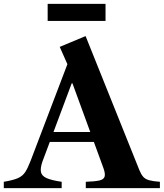

<svg xmlns="http://www.w3.org/2000/svg" viewBox="-40 -967 842 987"><path d="M-20.5 0V-32.5Q27.5 -40.5 52 -51.2Q76.5 -62 90 -83Q103.5 -104 118 -142L306.5 -637L267 -726L400 -781.5L676.5 -92.5Q685.5 -70.5 696.2 -58.2Q707 -46 726.8 -40.5Q746.5 -35 782 -32.5V0H401V-32.5Q446 -34 469.8 -39Q493.5 -44 498 -59.8Q502.5 -75.5 489.5 -109L442.5 -237.5H216L178.5 -137.5Q166.5 -103 170.5 -82.8Q174.5 -62.5 200 -51.2Q225.5 -40 277 -32.5V0ZM328.5 -538.5 235 -288.5H424L332.5 -538.5ZM205 -859.5V-947H502.5V-859.5Z"/></svg>

Font: Libre Caslon Text SemiBold
Style: Regular
Weight: 600
Designer: Pablo Impallari, Rodrigo Fuenzalida, Katja Schimmel
Foundry: Pablo Impallari, Rodrigo Fuenzalida
Version: Version 2.000